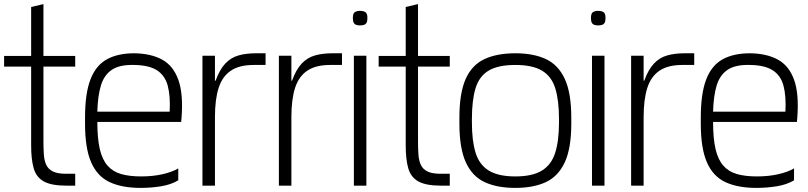

<svg xmlns="http://www.w3.org/2000/svg" viewBox="-22 -906 3945 937"><path d="M302 0Q229 0 192 -20.5Q155 -41 142.5 -84.5Q130 -128 130 -196V-414H190V-216Q190 -181 192 -152Q194 -123 203.5 -102Q213 -81 235.5 -69.5Q258 -58 300 -58H345V0ZM-2 -581V-633H345V-581ZM130 -275V-872L190 -886V-275Z M664 11Q574 11 513.5 -17Q453 -45 423 -113.5Q393 -182 393 -302V-332Q393 -450 419.5 -518.5Q446 -587 499.5 -616.5Q553 -646 633 -646Q714 -645 768.5 -615.5Q823 -586 848 -517.5Q873 -449 864 -332L862 -311H453Q453 -230 465 -178.5Q477 -127 503 -97.5Q529 -68 569.5 -56.5Q610 -45 667 -45Q723 -45 770 -55.5Q817 -66 848 -84V-26Q813 -5 764.5 3Q716 11 664 11ZM453 -361H806Q810 -438 796.5 -488Q783 -538 744 -563Q705 -588 633 -589Q562 -591 524 -565.5Q486 -540 470.5 -489Q455 -438 453 -361Z M966 0V-634H1027V-512H1030Q1050 -567 1077.5 -596Q1105 -625 1142 -635.5Q1179 -646 1227 -646H1274V-589H1216Q1146 -589 1104.5 -561Q1063 -533 1045 -477Q1027 -421 1027 -334V0Z M1339 0V-634H1400V-512H1403Q1423 -567 1450.5 -596Q1478 -625 1515 -635.5Q1552 -646 1600 -646H1647V-589H1589Q1519 -589 1477.5 -561Q1436 -533 1418 -477Q1400 -421 1400 -334V0Z M1705 0V-634H1766V0ZM1735 -782Q1725 -782 1717 -784.5Q1709 -787 1704.5 -794.5Q1700 -802 1700 -818Q1700 -841 1710 -847Q1720 -853 1735 -853Q1751 -853 1761 -847Q1771 -841 1771 -818Q1771 -802 1766.5 -794.5Q1762 -787 1753.5 -784.5Q1745 -782 1735 -782Z M2130 0Q2057 0 2020 -20.5Q1983 -41 1970.5 -84.5Q1958 -128 1958 -196V-414H2018V-216Q2018 -181 2020 -152Q2022 -123 2031.5 -102Q2041 -81 2063.5 -69.5Q2086 -58 2128 -58H2173V0ZM1826 -581V-633H2173V-581ZM1958 -275V-872L2018 -886V-275Z M2493 11Q2404 11 2343.5 -17Q2283 -45 2251.5 -113.5Q2220 -182 2220 -302V-332Q2220 -452 2250.5 -520.5Q2281 -589 2342 -617.5Q2403 -646 2493 -646Q2581 -646 2641.5 -618Q2702 -590 2734 -521.5Q2766 -453 2766 -332V-302Q2766 -182 2734 -113.5Q2702 -45 2641.5 -17Q2581 11 2493 11ZM2493 -45Q2576 -45 2622.5 -73.5Q2669 -102 2687.5 -160.5Q2706 -219 2706 -308V-326Q2706 -416 2688 -474.5Q2670 -533 2623.5 -561Q2577 -589 2493 -589Q2408 -589 2362 -561Q2316 -533 2298.5 -474.5Q2281 -416 2281 -326V-308Q2281 -219 2299 -160.5Q2317 -102 2363.5 -73.5Q2410 -45 2493 -45Z M2867 0V-634H2928V0ZM2897 -782Q2887 -782 2879 -784.5Q2871 -787 2866.5 -794.5Q2862 -802 2862 -818Q2862 -841 2872 -847Q2882 -853 2897 -853Q2913 -853 2923 -847Q2933 -841 2933 -818Q2933 -802 2928.5 -794.5Q2924 -787 2915.5 -784.5Q2907 -782 2897 -782Z M3058 0V-634H3119V-512H3122Q3142 -567 3169.5 -596Q3197 -625 3234 -635.5Q3271 -646 3319 -646H3366V-589H3308Q3238 -589 3196.5 -561Q3155 -533 3137 -477Q3119 -421 3119 -334V0Z M3669 11Q3579 11 3518.5 -17Q3458 -45 3428 -113.5Q3398 -182 3398 -302V-332Q3398 -450 3424.5 -518.5Q3451 -587 3504.5 -616.5Q3558 -646 3638 -646Q3719 -645 3773.5 -615.5Q3828 -586 3853 -517.5Q3878 -449 3869 -332L3867 -311H3458Q3458 -230 3470 -178.5Q3482 -127 3508 -97.5Q3534 -68 3574.5 -56.5Q3615 -45 3672 -45Q3728 -45 3775 -55.5Q3822 -66 3853 -84V-26Q3818 -5 3769.5 3Q3721 11 3669 11ZM3458 -361H3811Q3815 -438 3801.5 -488Q3788 -538 3749 -563Q3710 -588 3638 -589Q3567 -591 3529 -565.5Q3491 -540 3475.5 -489Q3460 -438 3458 -361Z"/></svg>

Font: Matangi
Style: Regular
Weight: 400
Designer: Prashant Pant
Foundry: The Graphic Ant
Version: Version 3.002